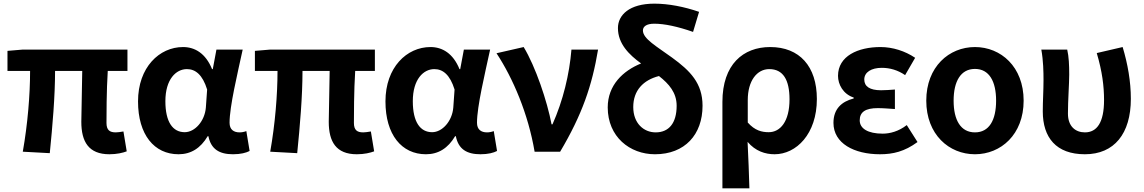

<svg xmlns="http://www.w3.org/2000/svg" viewBox="-20 -832 6274 1053"><path d="M580 14C621 14 654 6 675 -2L657 -111C640 -108 625 -106 615 -106C582 -106 564 -118 564 -158C564 -191 564 -337 571 -443H679V-560H104L21 -553V-443H145C145 -312 132 -153 105 0L253 8C268 -141 282 -303 282 -443H431C430 -342 426 -204 426 -164C426 -55 466 14 580 14Z M959 14C1027 14 1080 -19 1119 -85H1123C1137 -14 1183 14 1258 14C1300 14 1330 6 1349 -4L1331 -113C1318 -108 1305 -106 1294 -106C1262 -106 1239 -121 1239 -159C1239 -248 1282 -426 1311 -560H1167L1147 -453H1143C1108 -539 1049 -574 984 -574C854 -574 737 -463 737 -276C737 -93 826 14 959 14ZM993 -107C928 -107 887 -162 887 -277C887 -398 946 -453 1005 -453C1052 -453 1091 -422 1116 -341L1109 -242C1103 -168 1049 -107 993 -107Z M1937 14C1978 14 2011 6 2032 -2L2014 -111C1997 -108 1982 -106 1972 -106C1939 -106 1921 -118 1921 -158C1921 -191 1921 -337 1928 -443H2036V-560H1461L1378 -553V-443H1502C1502 -312 1489 -153 1462 0L1610 8C1625 -141 1639 -303 1639 -443H1788C1787 -342 1783 -204 1783 -164C1783 -55 1823 14 1937 14Z M2316 14C2384 14 2437 -19 2476 -85H2480C2494 -14 2540 14 2615 14C2657 14 2687 6 2706 -4L2688 -113C2675 -108 2662 -106 2651 -106C2619 -106 2596 -121 2596 -159C2596 -248 2639 -426 2668 -560H2524L2504 -453H2500C2465 -539 2406 -574 2341 -574C2211 -574 2094 -463 2094 -276C2094 -93 2183 14 2316 14ZM2350 -107C2285 -107 2244 -162 2244 -277C2244 -398 2303 -453 2362 -453C2409 -453 2448 -422 2473 -341L2466 -242C2460 -168 2406 -107 2350 -107Z M2912 0H3052C3173 -204 3227 -362 3260 -560H3114C3103 -425 3068 -280 3010 -150H3005C2981 -277 2917 -467 2852 -574L2703 -540C2794 -402 2877 -207 2912 0Z M3572 14C3736 14 3833 -94 3833 -252C3833 -376 3765 -444 3666 -516C3581 -578 3506 -619 3506 -665C3506 -686 3525 -702 3568 -702C3625 -702 3698 -686 3781 -657L3814 -767C3733 -795 3646 -812 3569 -812C3432 -812 3369 -750 3369 -678C3369 -592 3430 -532 3496 -484C3397 -444 3313 -365 3313 -243C3313 -82 3434 14 3572 14ZM3453 -245C3453 -336 3508 -393 3594 -415C3649 -372 3691 -324 3691 -252C3691 -155 3647 -106 3576 -106C3510 -106 3453 -156 3453 -245Z M3942 201H4090C4088 114 4084 37 4080 -54C4123 -3 4177 14 4228 14C4347 14 4460 -97 4460 -289C4460 -468 4365 -574 4204 -574C4056 -574 3942 -479 3942 -273ZM4196 -107C4158 -107 4120 -116 4081 -160V-283C4081 -390 4132 -453 4199 -453C4275 -453 4310 -394 4310 -287C4310 -165 4259 -107 4196 -107Z M4806 14C4878 14 4941 -1 5012 -53L4953 -146C4908 -111 4860 -99 4821 -99C4740 -99 4695 -127 4695 -172C4695 -218 4727 -239 4794 -239C4824 -239 4856 -236 4888 -234V-341C4862 -339 4835 -337 4812 -337C4750 -337 4720 -358 4720 -396C4720 -436 4759 -460 4816 -460C4861 -460 4905 -447 4944 -420L4999 -515C4944 -552 4876 -574 4809 -574C4686 -574 4576 -525 4576 -416C4576 -369 4604 -316 4662 -297V-292C4596 -275 4551 -235 4551 -158C4551 -46 4664 14 4806 14Z M5327 14C5469 14 5594 -94 5594 -280C5594 -466 5469 -574 5327 -574C5185 -574 5060 -466 5060 -280C5060 -94 5185 14 5327 14ZM5327 -106C5249 -106 5210 -173 5210 -280C5210 -386 5249 -454 5327 -454C5405 -454 5443 -386 5443 -280C5443 -173 5405 -106 5327 -106Z M5930 14C6091 14 6182 -99 6182 -290C6182 -385 6165 -481 6137 -574L5995 -541C6025 -440 6035 -359 6035 -283C6035 -160 5996 -106 5930 -106C5879 -106 5837 -138 5837 -209C5837 -282 5844 -373 5844 -423C5844 -475 5842 -521 5833 -560H5691C5702 -499 5703 -437 5703 -393C5703 -335 5699 -278 5699 -221C5699 -78 5772 14 5930 14Z"/></svg>

Font: Noto Sans JP
Style: Bold
Weight: 700
Designer: Ryoko NISHIZUKA  (kana, bopomofo & ideographs); Paul D. Hunt (Latin, Greek & Cyrillic); Sandoll Communications , Soo-you
Foundry: Adobe
Version: Version 2.002;hotconv 1.0.116;makeotfexe 2.5.65601